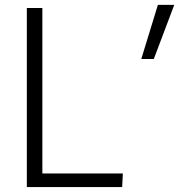

<svg xmlns="http://www.w3.org/2000/svg" viewBox="-20 -759 727 779"><path d="M553.2 -519.5 620.6 -739.3H687L604 -519.5ZM88.9 0V-726.6H151.9V-55.2H478.5L475.6 0Z"/></svg>

Font: Oxygen Light
Style: Regular
Weight: 300
Designer: vernon adams
Foundry: Vernon Adams
Version: Version Release 0.2.3 webfont; ttfautohint (v0.93.3-1d66) -l